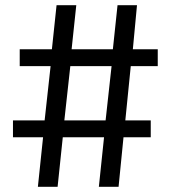

<svg xmlns="http://www.w3.org/2000/svg" viewBox="-20 -720 659 740"><path d="M588 -465H484L463 -256H561V-191H456L437 0H361L381 -191H222L202 0H126L146 -191H30V-256H152L175 -465H56V-530H180L198 -700H274L256 -530H415L433 -700H508L492 -530H588ZM410 -465H251L228 -256H387Z"/></svg>

Font: Gudea
Style: Regular
Weight: 400
Designer: Agustina Mingote
Foundry: Agustina Mingote
Version: Version 1.002